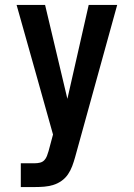

<svg xmlns="http://www.w3.org/2000/svg" viewBox="-20 -755 540 775"><path d="M64 0V-96H121Q131 -96 141.5 -98.5Q152 -101 159 -108.5Q166 -116 169.5 -125.5Q173 -135 176 -145L194 -212L125 -458L47 -735H162L252 -356L338 -735H453L283 -120Q278 -102 271.5 -84.5Q265 -67 254.5 -51.5Q244 -36 228.5 -25Q213 -14 195 -8.5Q177 -3 158.5 -1.5Q140 0 121 0Z"/></svg>

Font: Iosevka Algr
Style: Bold
Weight: 700
Monospace: yes
Designer: Belleve Invis
Foundry: Belleve Invis
Version: Version 26.0.2; ttfautohint (v1.8.3)